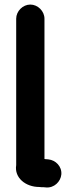

<svg xmlns="http://www.w3.org/2000/svg" viewBox="-20 -743 339 842"><path d="M51 -661V-19C42 37 93 77 152 77C158 78 164 78 171 78L182 79C217 82 246 54 249 22C252 -13 224 -41 192 -44L181 -45C179 -45 177 -45 175 -46V-661C175 -694 146 -723 113 -723C80 -723 51 -694 51 -661Z"/></svg>

Font: Electronic
Style: Thk
Weight: 900
Version: Version 1.011